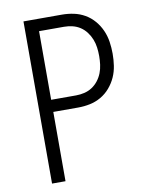

<svg xmlns="http://www.w3.org/2000/svg" viewBox="-83 -796 666 857"><g transform="rotate(-10 250.0 -367.5)"><path d="M83 0V-735H257Q284 -735 310.5 -729.5Q337 -724 360.5 -710.5Q384 -697 402 -676Q420 -655 431 -630Q442 -605 446 -578Q450 -551 450 -524Q450 -497 446 -470Q442 -443 431 -418.5Q420 -394 402 -373Q384 -352 360.5 -338.5Q337 -325 310.5 -319.5Q284 -314 257 -314H144V0ZM144 -369H257Q276 -369 295 -373.5Q314 -378 330 -388.5Q346 -399 358 -414.5Q370 -430 377 -448Q384 -466 386.5 -485.5Q389 -505 389 -524Q389 -544 386.5 -563Q384 -582 377 -600Q370 -618 358 -634Q346 -650 330 -660.5Q314 -671 295 -675.5Q276 -680 257 -680H144Z"/></g></svg>

Font: Iosevka SS18 Light
Style: Regular
Weight: 300
Monospace: yes
Designer: Belleve Invis
Foundry: Belleve Invis
Version: Version 25.1.1; ttfautohint (v1.8.4)